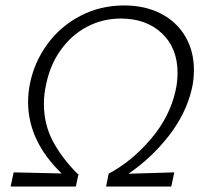

<svg xmlns="http://www.w3.org/2000/svg" viewBox="-20 -684 749 704"><path d="M451 -47 619 -52 608 0H369L378 -45H379L378 -47Q463 -92 533 -174Q603 -256 624 -353Q631 -384 631 -417Q631 -508 573.5 -562Q516 -616 423 -616Q356 -616 298.5 -585.5Q241 -555 201.5 -499Q162 -443 148 -369Q141 -337 141 -303Q141 -228 174 -166Q207 -104 265 -46H268L258 0H19L30 -52L206 -48Q83 -167 83 -310Q83 -344 90 -378Q106 -457 154 -522.5Q202 -588 275 -626Q348 -664 435 -664Q513 -664 571 -633.5Q629 -603 660 -549.5Q691 -496 691 -428Q691 -389 683 -357Q662 -267 599 -186Q536 -105 451 -47Z"/></svg>

Font: Ysabeau Infant Semilight
Style: Italic
Weight: 300
Italic angle: -12°
Designer: Christian Thalmann (Catharsis Fonts)
Version: Version 0.003